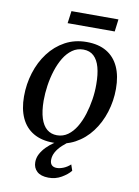

<svg xmlns="http://www.w3.org/2000/svg" viewBox="-97 -764 742 1028"><g transform="rotate(10 274.0 -250.0)"><path d="M316.5 -551Q381 -551 424.8 -525Q468.5 -499 491 -449.8Q513.5 -400.5 513.5 -330.5Q513.5 -265 494.2 -203.8Q475 -142.5 438.5 -94Q402 -45.5 349.8 -17.2Q297.5 11 232.5 11Q168.5 11 124.5 -14.8Q80.5 -40.5 58 -89.2Q35.5 -138 35.5 -206.5Q35.5 -273.5 54.8 -335.2Q74 -397 110.8 -445.8Q147.5 -494.5 199.5 -522.8Q251.5 -551 316.5 -551ZM305.5 -508Q272 -508 245.8 -489.2Q219.5 -470.5 200.2 -438.8Q181 -407 168.2 -367Q155.5 -327 149.2 -284.5Q143 -242 143 -202Q143.5 -144.5 155.5 -106.8Q167.5 -69 190.2 -50.2Q213 -31.5 245 -31.5Q278 -31.5 304 -50.2Q330 -69 349 -100.8Q368 -132.5 380.5 -172.2Q393 -212 399.5 -254.2Q406 -296.5 405.5 -336Q405.5 -390.5 395 -428.8Q384.5 -467 362.5 -487.5Q340.5 -508 305.5 -508ZM239 200Q197.5 199.5 176.8 180.2Q156 161 156 130Q156 106.5 167.2 85.2Q178.5 64 197.2 45Q216 26 240 10Q264 -6 289.5 -19L310.5 -32.5L331.5 -18.5Q303 0.5 281.8 20.2Q260.5 40 249 60.8Q237.5 81.5 237.5 103.5Q237.5 122 247 131.5Q256.5 141 274.5 141Q291 141 310.8 133Q330.5 125 348 109L359 141.5Q342 163 309.8 181.8Q277.5 200.5 239 200ZM206.5 -699.5H462L453.5 -632.5H197.5Z"/></g></svg>

Font: Merriweather 60pt
Style: Italic
Weight: 400
Italic angle: -7.8°
Version: Version 2.101